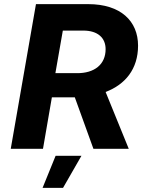

<svg xmlns="http://www.w3.org/2000/svg" viewBox="-20 -720 711 929"><path d="M32 0H188L231 -249H339H342L432 0H603L491 -275C586 -311 648 -386 648 -499C648 -618 564 -700 407 -700H154ZM186 189H285L374 34H249ZM248 -366 284 -572H383C453 -572 491 -537 491 -482C491 -409 438 -365 351 -366Z"/></svg>

Font: Fixel Display 20240404
Style: Bold Italic
Weight: 700
Italic angle: -10°
Designer: AlfaBravo + MacPaw
Foundry: Kyrylo Tkachov, Marchela Mozhyna, Serhii Makarenko, Maria Weinstein, Zakhar Kryvoshyya
Version: Version 1.211;Glyphs 3.2 (3225)